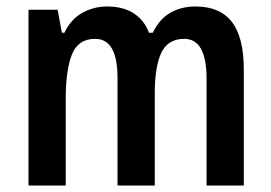

<svg xmlns="http://www.w3.org/2000/svg" viewBox="-20 -624 838 593"><path d="M584 -604Q659 -604 696 -556.5Q733 -509 733 -409V-51H618V-381Q618 -504 549 -504Q499 -504 478.5 -461.5Q458 -419 458 -335V-51H343V-383Q343 -504 274 -504Q221 -504 202 -455.5Q183 -407 183 -319V-51H68V-594H158L171 -523H179Q199 -565 234.5 -584.5Q270 -604 311 -604Q361 -604 393.5 -582.5Q426 -561 440 -523H452Q472 -565 506 -584.5Q540 -604 584 -604Z"/></svg>

Font: Noto Sans Tamil UI Condensed SemiBold
Style: Regular
Weight: 600
Width: 3
Designer: Jelle Bosma - Monotype Design Team
Foundry: Monotype Imaging Inc.
Version: Version 2.004; ttfautohint (v1.8.4.7-5d5b)